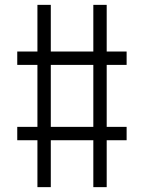

<svg xmlns="http://www.w3.org/2000/svg" viewBox="-20 -770 593 790"><path d="M501 -503H419V-248H501V-193H419V0H364V-193H189V0H134V-193H51V-248H134V-503H51V-558H134V-750H189V-558H364V-750H419V-558H501ZM364 -248V-503H189V-248Z"/></svg>

Font: Mohave Light
Style: Regular
Weight: 300
Designer: Gumpita Rahayu
Foundry: Tokotype
Version: Version 2.003